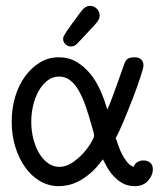

<svg xmlns="http://www.w3.org/2000/svg" viewBox="-20 -632 565 657"><path d="M196 -499Q196 -504 198.5 -509Q201 -514 207.5 -524Q214 -534 225.5 -549.5Q237 -565 256 -591Q271 -612 288 -612Q301 -612 311 -602.5Q321 -593 321 -578Q321 -572 318.5 -566.5Q316 -561 309 -552.5Q302 -544 288.5 -530Q275 -516 253 -492Q245 -483 238.5 -478Q232 -473 223 -473Q212 -473 204 -480.5Q196 -488 196 -499ZM20 -216Q20 -261 32 -301Q44 -341 66 -371Q88 -401 117 -418.5Q146 -436 181 -436Q215 -436 241.5 -420.5Q268 -405 288.5 -380Q309 -355 323.5 -322.5Q338 -290 347 -257Q353 -269 363 -295.5Q373 -322 382.5 -349Q392 -376 399.5 -397Q407 -418 408 -420Q414 -431 422.5 -433.5Q431 -436 439 -436Q456 -436 463.5 -428Q471 -420 471 -408Q471 -400 460 -366.5Q449 -333 433.5 -293Q418 -253 402 -215Q386 -177 376 -160Q380 -149 385 -134Q390 -119 397.5 -104.5Q405 -90 414.5 -78Q424 -66 437 -61Q441 -72 450.5 -77.5Q460 -83 471 -83Q484 -83 493.5 -75.5Q503 -68 503 -53Q503 -32 486.5 -13.5Q470 5 441 5Q418 5 400.5 -4.5Q383 -14 369.5 -28.5Q356 -43 347 -59Q338 -75 332 -87Q311 -58 290 -40Q269 -22 249.5 -12Q230 -2 212.5 1.5Q195 5 181 5Q147 5 117.5 -12Q88 -29 66.5 -59Q45 -89 32.5 -129Q20 -169 20 -216ZM87 -216Q87 -185 94 -157Q101 -129 114 -107.5Q127 -86 144.5 -73.5Q162 -61 183 -61Q206 -61 227.5 -75.5Q249 -90 265.5 -108.5Q282 -127 292 -144.5Q302 -162 302 -167Q302 -172 300 -179.5Q298 -187 294 -201Q284 -237 273.5 -267.5Q263 -298 250 -321Q237 -344 220.5 -357Q204 -370 182 -370Q160 -370 142.5 -356.5Q125 -343 112.5 -321Q100 -299 93.5 -271.5Q87 -244 87 -216Z"/></svg>

Font: CMU Typewriter Custom
Style: Regular
Weight: 500
Monospace: yes
Version: Version 0.7.0